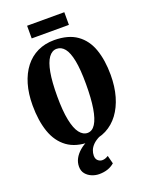

<svg xmlns="http://www.w3.org/2000/svg" viewBox="-205 -1013 1044 1360"><g transform="rotate(-20 317.0 -333.0)"><path d="M313.5 11Q209.5 12 144.8 -35.2Q80 -82.5 50.2 -168.5Q20.5 -254.5 20.5 -369.5Q20.5 -457.5 41.2 -528Q62 -598.5 101 -648.8Q140 -699 195.8 -725.8Q251.5 -752.5 321.5 -752.5Q428 -752 492.2 -706.2Q556.5 -660.5 585.5 -577.8Q614.5 -495 614.5 -384.5Q614.5 -296.5 593.8 -224.2Q573 -152 534 -99.5Q495 -47 439.5 -18.2Q384 10.5 313.5 11ZM321 -53.5Q356.5 -53.5 380.2 -90.8Q404 -128 416 -201.2Q428 -274.5 428 -383Q428 -493 414.8 -560.2Q401.5 -627.5 376.8 -658Q352 -688.5 317 -688.5Q282 -688.5 257 -654Q232 -619.5 219.2 -549.2Q206.5 -479 206.5 -370.5Q206.5 -261 220.8 -190.8Q235 -120.5 261 -87Q287 -53.5 321 -53.5ZM298.5 249Q271.5 249 244.2 238Q217 227 199 205.2Q181 183.5 181 150.5Q181 118.5 196.2 90.2Q211.5 62 238.5 38.8Q265.5 15.5 301.5 -1L336.5 -5L392 -1Q359 15 340.2 34Q321.5 53 313.8 73Q306 93 306 113Q306 138 320.5 150.8Q335 163.5 352.5 163.5Q364.5 163.5 374.8 160Q385 156.5 398.5 148.5L414.5 210Q391 230 362.5 239.5Q334 249 298.5 249ZM457.5 -913.5V-818H177V-913.5Z"/></g></svg>

Font: Merriweather 24pt SemiCondensed Black
Style: Regular
Weight: 900
Width: 4
Designer: Eben Sorkin
Foundry: Eben Sorkin
Version: Version 2.100